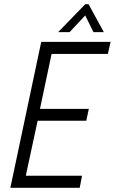

<svg xmlns="http://www.w3.org/2000/svg" viewBox="-20 -888 543 908"><path d="M175 -690H503L490 -633H224L169 -373H400L388 -317H158L102 -57H368L357 0H29ZM383 -868H399L471 -736H422L383 -815L309 -736H255Z"/></svg>

Font: Decalotype Light Italic
Style: Regular
Weight: 300
Italic angle: -12°
Designer: Alfredo Marco Pradil
Foundry: Alfredo Marco Pradil
Version: Version 1.0